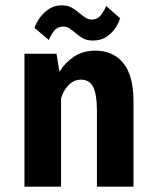

<svg xmlns="http://www.w3.org/2000/svg" viewBox="-20 -702 590 722"><path d="M72 0V-500H192.5L203.5 -432Q224 -466 258 -488.8Q292 -511.5 338.5 -511.5Q406.5 -511.5 444.2 -464Q482 -416.5 482 -321.5V0H344.5V-288Q344.5 -344.5 331 -373.5Q317.5 -402.5 284 -402.5Q257 -402.5 237 -381Q217 -359.5 209.5 -331.5V0ZM329 -549.5Q305.5 -549.5 289.8 -559.2Q274 -569 262 -579.5Q251.5 -588.5 241.2 -595.2Q231 -602 218.5 -602Q195 -602 181.8 -583.8Q168.5 -565.5 164 -551.5L110 -597Q113 -609.5 126 -629.8Q139 -650 160.8 -666Q182.5 -682 211.5 -682Q235 -682 251 -672.5Q267 -663 279.5 -652Q291 -642.5 301.5 -635.5Q312 -628.5 325.5 -628.5Q347.5 -628.5 360.8 -647Q374 -665.5 379 -679.5L431.5 -633.5Q428 -619.5 416 -599.8Q404 -580 382.2 -564.8Q360.5 -549.5 329 -549.5Z"/></svg>

Font: Trispace SemiCondensed SemiBold
Style: Regular
Weight: 600
Width: 4
Designer: Tyler Finck
Foundry: Etcetera Type Company
Version: Version 1.210; ttfautohint (v1.8.3)